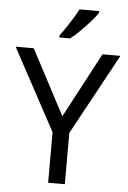

<svg xmlns="http://www.w3.org/2000/svg" viewBox="-62 -989 689 1033"><g transform="rotate(5 283.0 -472.0)"><path d="M283 -363 469 -714H566L328 -277V0H238V-273L0 -714H98ZM431 -934Q419 -916 394 -887.5Q369 -859 340.5 -830.5Q312 -802 288 -784H230V-796Q245 -815 262.5 -841Q280 -867 297 -894.5Q314 -922 325 -944H431Z"/></g></svg>

Font: Noto Sans SignWriting
Style: Regular
Weight: 400
Designer: Monotype Design Team
Foundry: Monotype Imaging Inc.
Version: Version 2.004; ttfautohint (v1.8.4.7-5d5b)